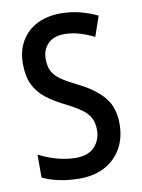

<svg xmlns="http://www.w3.org/2000/svg" viewBox="-83 -781 626 849"><g transform="rotate(-10 229.5 -357.0)"><path d="M421 -198Q421 -136 394.5 -89Q368 -42 320 -16Q272 10 207 10Q159 10 117 1.5Q75 -7 40 -24V-127Q77 -107 121 -95Q165 -83 206 -83Q261 -83 289.5 -113.5Q318 -144 318 -189Q318 -220 306.5 -242.5Q295 -265 268.5 -284Q242 -303 196 -326Q151 -348 117 -374.5Q83 -401 64.5 -438.5Q46 -476 46 -533Q46 -591 71 -634Q96 -677 141.5 -700.5Q187 -724 248 -724Q295 -724 336.5 -713Q378 -702 413 -685L382 -595Q348 -612 314.5 -621.5Q281 -631 249 -631Q201 -631 175 -604.5Q149 -578 149 -537Q149 -504 160 -482Q171 -460 197.5 -441.5Q224 -423 269 -401Q344 -364 382.5 -318Q421 -272 421 -198Z"/></g></svg>

Font: Noto Sans Ethiopic Condensed Medium
Style: Regular
Weight: 500
Width: 3
Designer: Monotype Design Team
Foundry: Monotype Imaging Inc.
Version: Version 2.102; ttfautohint (v1.8.4.7-5d5b)